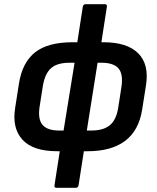

<svg xmlns="http://www.w3.org/2000/svg" viewBox="-20 -704 744 909"><path d="M251 12Q136 12 86 -43Q36 -98 52 -195L70 -310Q86 -409 146.5 -456.5Q207 -504 323 -504H346L372 -672Q374 -684 385 -684H477Q488 -684 486 -672L460 -504H470Q582 -504 634.5 -451.5Q687 -399 671 -299L653 -185Q622 12 394 12H377L352 173Q350 185 339 185H247Q236 185 238 173L263 12ZM260 -86H281L333 -407H310Q251 -407 222 -381.5Q193 -356 183 -298L168 -202Q158 -142 180.5 -114Q203 -86 260 -86ZM460 -407H442L391 -86H412Q470 -86 500.5 -111.5Q531 -137 540 -196L555 -293Q564 -353 541 -380Q518 -407 460 -407Z"/></svg>

Font: Sofia Sans
Style: Bold Italic
Weight: 700
Italic angle: -9°
Designer: Botio Nikoltchev, Ani Petrova
Foundry: lettersoup
Version: Version 4.101; ttfautohint (v1.8.4.7-5d5b)